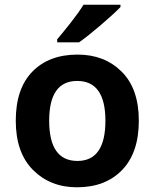

<svg xmlns="http://www.w3.org/2000/svg" viewBox="-20 -786 657 816"><path d="M570 -273Q570 -409 497 -481.5Q424 -554 310 -554Q188 -554 117.5 -481.5Q47 -409 47 -273Q47 -137 120.5 -63.5Q194 10 307 10Q428 10 499 -63.5Q570 -137 570 -273ZM189 -273Q189 -442 308 -442Q428 -442 428 -273Q428 -102 309 -102Q189 -102 189 -273ZM492 -766H335Q314 -732 280.5 -689.5Q247 -647 223 -619V-606H316Q353 -632 409 -680Q465 -728 492 -756Z"/></svg>

Font: Noto Sans UI
Style: Bold
Weight: 700
Designer: Monotype Design Team
Foundry: Monotype Imaging Inc.
Version: Version 1.901